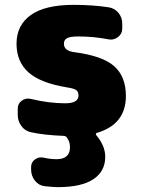

<svg xmlns="http://www.w3.org/2000/svg" viewBox="-20 -550 586 790"><path d="M378 -3Q375 -2 374.5 1Q374 4 376 6Q413 50 413 95Q413 155 364 187.5Q315 220 218 220Q199 220 163 216Q139 213 123.5 193Q108 173 108 148V137Q108 117 124.5 105.5Q141 94 161 99Q188 105 213 105Q268 105 268 55Q268 34 256 17Q251 9 241 9Q161 6 107 -6Q83 -11 68 -31.5Q53 -52 53 -77V-103Q53 -124 70 -136Q87 -148 107 -143Q182 -125 248 -125Q303 -125 303 -157Q303 -172 294 -179Q285 -186 258 -190Q147 -208 97.5 -252Q48 -296 48 -370Q48 -446 106.5 -488Q165 -530 283 -530Q361 -530 427 -520Q452 -516 467.5 -497Q483 -478 483 -453V-432Q483 -411 465.5 -397.5Q448 -384 427 -388Q366 -400 302 -400Q269 -400 256 -393Q243 -386 243 -370Q243 -340 288 -335Q402 -320 450 -277.5Q498 -235 498 -155Q498 -38 378 -3Z"/></svg>

Font: Rounded Mplus 1c Black
Style: Regular
Weight: 900
Version: Version 1.059.20150529